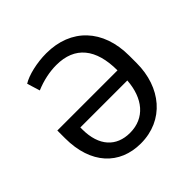

<svg xmlns="http://www.w3.org/2000/svg" viewBox="-186 -912 1097 1097"><g transform="rotate(-45 362.5 -363.5)"><path d="M352.3 9.9C540.5 9.9 659.8 -136.4 659.8 -332.4V-392C659.8 -604 533.7 -737.2 333.8 -737.2C257.8 -737.2 175.8 -717.7 133.9 -691.1L158 -612.9C214.5 -637.1 273.8 -649.1 327.1 -649.1C476.9 -649.1 552.9 -554.3 552.9 -380.3H66.8V-317.5C66.8 -109.4 181.5 9.9 352.3 9.9ZM172.2 -284.1V-299.7H551.8C542.3 -165.5 471.6 -76.7 350.9 -76.7C241.8 -76.7 172.2 -148.8 172.2 -284.1Z"/></g></svg>

Font: GiG Sans Text
Style: Regular
Weight: 400
Designer: Andreas Faust
Version: Version 1.100;FEAKit 1.0